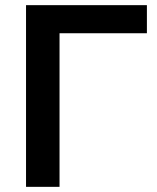

<svg xmlns="http://www.w3.org/2000/svg" viewBox="-20 -725 608 745"><path d="M81 0V-705H550V-596H211V0Z"/></svg>

Font: Nunito Sans 11pt
Style: Bold
Weight: 700
Version: Version 3.101;gftools[0.9.27]